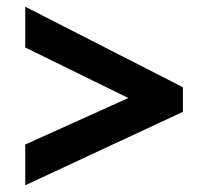

<svg xmlns="http://www.w3.org/2000/svg" viewBox="-20 -621 618 570"><path d="M361 -330 55 -480V-601L523 -362V-289L55 -71V-192Z"/></svg>

Font: Noto Sans Oriya
Style: Bold
Weight: 700
Designer: Amélie Bonet and Sol Matas
Foundry: Google LLC
Version: Version 2.006; ttfautohint (v1.8.4.7-5d5b)